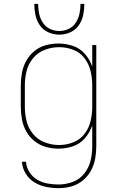

<svg xmlns="http://www.w3.org/2000/svg" viewBox="-20 -764 616 997"><path d="M284 213Q318 213 350.5 204Q383 195 409 174Q435 153 451.5 123.5Q468 94 474 61Q480 28 480 -5V-530H459V-418Q447 -454 421.5 -483.5Q396 -513 359 -525.5Q322 -538 284 -538Q251 -538 218.5 -529.5Q186 -521 159.5 -499.5Q133 -478 116.5 -448.5Q100 -419 94 -386Q88 -353 88 -320V-210Q88 -177 94 -144Q100 -111 116.5 -81.5Q133 -52 159.5 -31Q186 -10 218.5 -1Q251 8 284 8Q322 8 359 -4.5Q396 -17 421.5 -47Q447 -77 459 -113V-5Q459 33 450.5 69.5Q442 106 418 136.5Q394 167 358 180.5Q322 194 284 194Q256 194 227.5 189Q199 184 174 169.5Q149 155 133 130Q117 105 115 76H94Q96 109 113.5 137.5Q131 166 159 183Q187 200 219.5 206.5Q252 213 284 213ZM287 -11Q249 -11 213 -24.5Q177 -38 152 -68Q127 -98 118 -135Q109 -172 109 -210V-320Q109 -358 118 -395Q127 -432 152 -462Q177 -492 213 -505.5Q249 -519 287 -519Q325 -519 360.5 -505.5Q396 -492 419 -461.5Q442 -431 450.5 -394.5Q459 -358 459 -320V-210Q459 -173 450.5 -136Q442 -99 419 -69Q396 -39 360.5 -25Q325 -11 287 -11ZM288 -584Q317 -584 344.5 -596Q372 -608 389 -632.5Q406 -657 412 -686Q418 -715 418 -744H398Q398 -719 393 -694Q388 -669 374 -647Q360 -625 336.5 -614Q313 -603 288 -603Q263 -603 239.5 -614Q216 -625 202 -647Q188 -669 183 -694Q178 -719 178 -744H158Q158 -715 164 -686Q170 -657 187 -632.5Q204 -608 231.5 -596Q259 -584 288 -584Z"/></svg>

Font: Iosevka Sparkle Thin
Style: Regular
Weight: 100
Designer: Belleve Invis
Foundry: Belleve Invis
Version: Version 4.5.0; ttfautohint (v1.8.3)